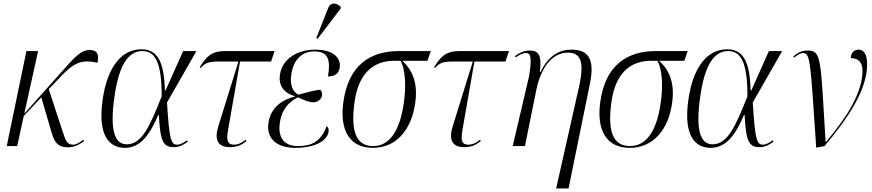

<svg xmlns="http://www.w3.org/2000/svg" viewBox="-20 -824 4920 1083"><path d="M18 0H77L114 -170L213 -275L272 -73C289 -16 310 7 365 7C401 7 431 -11 454 -28L450 -36C430 -21 411 -8 393 -8C359 -8 351 -28 333 -83L255 -321L317 -386C397 -472 440 -490 530 -470C538 -511 533 -542 486 -542C436 -542 400 -501 327 -418L117 -183L195 -536H129Z M685 10C777 10 829 -74 873 -176H876C884 -26 900 6 961 6C994 6 1021 -11 1039 -25L1035 -33C1022 -23 999 -8 980 -8C945 -8 935 -33 922 -246L1088 -536H1013L914 -314H910C906 -487 862 -546 777 -546C666 -546 585 -446 559 -262C530 -61 595 10 685 10ZM695 -10C627 -10 599 -88 625 -274C649 -450 700 -536 783 -536C855 -536 892 -474 892 -281C824 -108 779 -10 695 -10Z M1276 6C1312 6 1337 -2 1370 -28L1366 -36C1345 -19 1323 -8 1300 -8C1262 -8 1256 -33 1267 -94L1334 -477H1509L1529 -536H1251C1170 -536 1143 -503 1106 -444L1112 -441C1140 -471 1157 -477 1218 -477H1325L1212 -113C1189 -42 1204 6 1276 6Z M1772 -606 1901 -775 1902 -785C1879 -809 1844 -815 1830 -776L1764 -609ZM1646 10C1767 10 1826 -36 1833 -79C1836 -94 1832 -106 1822 -112C1790 -23 1734 0 1661 0C1583 0 1543 -48 1560 -140C1572 -213 1616 -253 1660 -275C1698 -258 1722 -247 1748 -247C1770 -247 1792 -262 1796 -284C1799 -299 1794 -310 1786 -318C1757 -315 1717 -305 1663 -290C1633 -305 1612 -345 1624 -410C1638 -493 1688 -534 1752 -534C1831 -534 1846 -488 1830 -393C1870 -393 1890 -409 1896 -441C1905 -492 1866 -544 1758 -544C1653 -544 1574 -489 1560 -408C1548 -343 1581 -298 1644 -282V-280C1567 -260 1509 -216 1495 -136C1480 -53 1529 10 1646 10Z M2083 10C2219 10 2302 -97 2322 -243C2338 -353 2308 -428 2249 -481H2391L2410 -536H2231C2068 -536 1946 -457 1917 -250C1894 -88 1953 10 2083 10ZM2085 0C1987 0 1957 -86 1980 -250C2004 -424 2099 -481 2202 -481H2240C2264 -435 2273 -348 2258 -245C2235 -79 2173 0 2085 0Z M2598 6C2634 6 2659 -2 2692 -28L2688 -36C2667 -19 2645 -8 2622 -8C2584 -8 2578 -33 2589 -94L2656 -477H2831L2851 -536H2573C2492 -536 2465 -503 2428 -444L2434 -441C2462 -471 2479 -477 2540 -477H2647L2534 -113C2511 -42 2526 6 2598 6Z M3117 239H3187L3308 -354C3334 -485 3304 -544 3203 -544C3142 -544 3077 -517 3029 -418H3025C3037 -512 3019 -539 2967 -539C2935 -539 2910 -526 2885 -508L2889 -500C2913 -518 2933 -525 2946 -525C2977 -525 2979 -493 2965 -397L2872 0H2941L3005 -316C3030 -437 3090 -527 3184 -527C3259 -527 3273 -469 3250 -352Z M3532 10C3668 10 3751 -97 3771 -243C3787 -353 3757 -428 3698 -481H3840L3859 -536H3680C3517 -536 3395 -457 3366 -250C3343 -88 3402 10 3532 10ZM3534 0C3436 0 3406 -86 3429 -250C3453 -424 3548 -481 3651 -481H3689C3713 -435 3722 -348 3707 -245C3684 -79 3622 0 3534 0Z M3989 10C4081 10 4133 -74 4177 -176H4180C4188 -26 4204 6 4265 6C4298 6 4325 -11 4343 -25L4339 -33C4326 -23 4303 -8 4284 -8C4249 -8 4239 -33 4226 -246L4392 -536H4317L4218 -314H4214C4210 -487 4166 -546 4081 -546C3970 -546 3889 -446 3863 -262C3834 -61 3899 10 3989 10ZM3999 -10C3931 -10 3903 -88 3929 -274C3953 -450 4004 -536 4087 -536C4159 -536 4196 -474 4196 -281C4128 -108 4083 -10 3999 -10Z M4584 9 4631 0C4759 -152 4871 -315 4871 -460C4871 -518 4853 -544 4823 -544C4801 -544 4779 -529 4779 -496C4818 -496 4845 -477 4845 -425C4845 -308 4766 -173 4639 -23H4637C4608 -493 4615 -539 4536 -539C4503 -539 4479 -527 4455 -506L4459 -499C4481 -516 4496 -525 4509 -525C4552 -525 4551 -476 4584 9Z"/></svg>

Font: Noto Serif Display SemiCondensed Light
Style: Italic
Weight: 300
Width: 4
Italic angle: -12°
Designer: Monotype Design Team
Foundry: Monotype Imaging Inc.
Version: Version 2.009